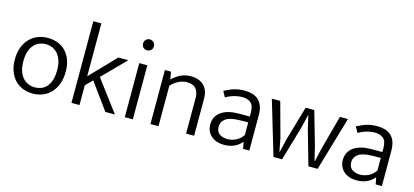

<svg xmlns="http://www.w3.org/2000/svg" viewBox="-60 -1157 3479 1613"><g transform="rotate(15 1679.0 -350.5)"><path d="M480 -240Q480 -181 463 -134.5Q446 -88 416 -56Q386 -24 345.5 -7.5Q305 9 259 9Q212 9 172 -6.5Q132 -22 103 -52.5Q74 -83 57 -127.5Q40 -172 40 -230Q40 -289 57.5 -335Q75 -381 105 -412.5Q135 -444 175.5 -460Q216 -476 263 -476Q309 -476 349 -461Q389 -446 418 -416Q447 -386 463.5 -342Q480 -298 480 -240ZM407 -235Q407 -284 394.5 -319.5Q382 -355 361.5 -377.5Q341 -400 314.5 -410.5Q288 -421 260 -421Q232 -421 205.5 -411Q179 -401 158.5 -379Q138 -357 125.5 -321.5Q113 -286 113 -235Q113 -184 125.5 -148Q138 -112 159 -89.5Q180 -67 207 -56.5Q234 -46 262 -46Q290 -46 316 -55.5Q342 -65 362.5 -87.5Q383 -110 395 -146Q407 -182 407 -235Z M664 -172V0H594V-710H664V-250L876 -470H963L768 -272L972 0H889L722 -230Z M1058 0V-470H1128V0ZM1093 -591Q1073 -591 1059.5 -604Q1046 -617 1046 -638Q1046 -659 1059.5 -672.5Q1073 -686 1093 -686Q1111 -686 1125.5 -673Q1140 -660 1140 -638Q1140 -616 1126 -603.5Q1112 -591 1093 -591Z M1351 0H1281V-470H1334L1345 -405Q1380 -438 1418.5 -457Q1457 -476 1507 -476Q1579 -476 1620 -436Q1661 -396 1661 -324V0H1591V-311Q1591 -358 1567 -388.5Q1543 -419 1487 -419Q1452 -419 1416 -401.5Q1380 -384 1351 -352Z M1800 -428Q1847 -453 1886.5 -464.5Q1926 -476 1974 -476Q2010 -476 2040.5 -467.5Q2071 -459 2093.5 -439Q2116 -419 2128.5 -386.5Q2141 -354 2141 -306V0H2087L2076 -57H2074Q2044 -22 2005.5 -6.5Q1967 9 1921 9Q1888 9 1859.5 -0.5Q1831 -10 1810.5 -28Q1790 -46 1778.5 -71Q1767 -96 1767 -127Q1767 -164 1782 -192Q1797 -220 1824.5 -239Q1852 -258 1890.5 -267.5Q1929 -277 1976 -277H2071V-312Q2071 -372 2043 -395.5Q2015 -419 1969 -419Q1941 -419 1905.5 -410.5Q1870 -402 1827 -378ZM2071 -226 1993 -225Q1910 -223 1875 -196Q1840 -169 1840 -130Q1840 -83 1869 -64Q1898 -45 1938 -45Q1973 -45 2009 -61.5Q2045 -78 2071 -116Z M2211 -470H2284L2365 -174L2388 -56H2391L2419 -174L2505 -470H2580L2665 -174L2693 -56H2696L2723 -174L2803 -470H2873L2735 0H2655L2570 -298L2542 -419L2513 -298L2426 0H2351Z M2953 -428Q3000 -453 3039.5 -464.5Q3079 -476 3127 -476Q3163 -476 3193.5 -467.5Q3224 -459 3246.5 -439Q3269 -419 3281.5 -386.5Q3294 -354 3294 -306V0H3240L3229 -57H3227Q3197 -22 3158.5 -6.5Q3120 9 3074 9Q3041 9 3012.5 -0.5Q2984 -10 2963.5 -28Q2943 -46 2931.5 -71Q2920 -96 2920 -127Q2920 -164 2935 -192Q2950 -220 2977.5 -239Q3005 -258 3043.5 -267.5Q3082 -277 3129 -277H3224V-312Q3224 -372 3196 -395.5Q3168 -419 3122 -419Q3094 -419 3058.5 -410.5Q3023 -402 2980 -378ZM3224 -226 3146 -225Q3063 -223 3028 -196Q2993 -169 2993 -130Q2993 -83 3022 -64Q3051 -45 3091 -45Q3126 -45 3162 -61.5Q3198 -78 3224 -116Z"/></g></svg>

Font: Mukta Malar Light
Style: Regular
Weight: 300
Designer: Aadarsh Rajan, Girish Dalvi, Yashodeep Gholap
Foundry: Ek Type
Version: Version 2.538;PS 1.000;hotconv 16.6.51;makeotf.lib2.5.65220;